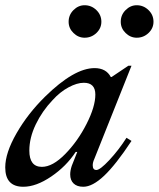

<svg xmlns="http://www.w3.org/2000/svg" viewBox="-29 -705 606 733"><path d="M-9 -66Q-9 -121 34 -196Q77 -271 143 -336Q254 -445 332 -445Q376 -445 394 -411H397L461 -454H473L331 -98Q325 -85 325 -74Q325 -56 339 -56Q353 -56 388.5 -94Q424 -132 454 -179L473 -167Q413 -76 368.5 -34Q324 8 289 8Q265 8 252 -4.5Q239 -17 239 -39Q239 -54 245 -72L266 -125H260Q224 -70 166.5 -31Q109 8 60 8Q-9 8 -9 -66ZM335 -344Q335 -389 291 -389Q265 -389 232.5 -371.5Q200 -354 172 -323Q132 -281 107.5 -230Q83 -179 83 -130Q83 -68 131 -68Q172 -68 220 -117Q268 -166 301.5 -232Q335 -298 335 -344ZM233 -622Q233 -648 251.5 -666.5Q270 -685 294 -685Q320 -685 339 -666.5Q358 -648 358 -622Q358 -597 339 -579Q320 -561 294 -561Q270 -561 251.5 -579Q233 -597 233 -622ZM432 -622Q432 -648 450.5 -666.5Q469 -685 493 -685Q519 -685 538 -666.5Q557 -648 557 -622Q557 -597 538 -579Q519 -561 493 -561Q469 -561 450.5 -579Q432 -597 432 -622Z"/></svg>

Font: Ibarra Real Nova
Style: Italic
Weight: 400
Italic angle: -22°
Designer: Jose Maria Ribagorda & Octavio Pardo
Foundry: Octavio Pardo
Version: Version 1.014